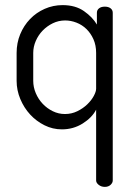

<svg xmlns="http://www.w3.org/2000/svg" viewBox="-20 -499 524 751"><path d="M390 -473Q404 -473 412.5 -466.5Q421 -460 421 -449V207Q421 216 412.5 224Q404 232 390 232Q376 232 366 224Q356 216 356 207V-70Q340 -39 303.5 -16Q267 7 222 7Q186 7 154 -9Q122 -25 98 -51Q74 -77 59.5 -111.5Q45 -146 45 -183V-292Q45 -331 59 -365Q73 -399 97.5 -424.5Q122 -450 155 -464.5Q188 -479 225 -479Q275 -479 308.5 -455.5Q342 -432 359 -403V-449Q359 -460 367.5 -466.5Q376 -473 390 -473ZM110 -183Q110 -158 120 -134.5Q130 -111 147 -93Q164 -75 186.5 -64Q209 -53 234 -53Q260 -53 282.5 -64Q305 -75 321.5 -91Q338 -107 347 -124Q356 -141 356 -152V-292Q356 -322 345.5 -345.5Q335 -369 318 -385.5Q301 -402 279 -410.5Q257 -419 235 -419Q209 -419 186.5 -408Q164 -397 147 -379.5Q130 -362 120 -339Q110 -316 110 -292Z"/></svg>

Font: AkaAcidDosis
Style: Regular
Weight: 400
Designer: Edgar Tolentino, Pablo Impallari, Igino Marini, Aka-Acid
Foundry: Edgar Tolentino, Pablo Impallari, Igino Marini, Cyberella
Version: Version 1.007